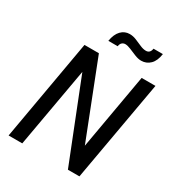

<svg xmlns="http://www.w3.org/2000/svg" viewBox="-207 -1024 1067 1155"><g transform="rotate(30 326.5 -446.5)"><path d="M28 0 151 -700H251L456 -176L548 -700H644L520 0H440L221 -553L123 0ZM493 -788Q472 -788 447.5 -798Q423 -808 400.5 -817.5Q378 -827 362 -827Q349 -827 339.5 -818.5Q330 -810 328 -793H263Q271 -842 295.5 -867.5Q320 -893 355 -893Q378 -893 401 -883.5Q424 -874 446.5 -864Q469 -854 488 -854Q517 -854 522 -888H587Q580 -838 554.5 -813Q529 -788 493 -788Z"/></g></svg>

Font: Cabin VF Beta
Style: Italic
Weight: 400
Italic angle: -7°
Designer: Pablo Impallari
Foundry: Pablo Impallari. http://www.impallari.com Igino Marini. http://www.ikern.com
Version: Version 2.300